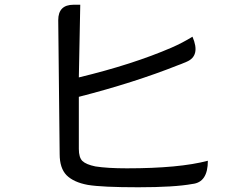

<svg xmlns="http://www.w3.org/2000/svg" viewBox="-20 -789 1040 811"><path d="M319 -769 313 -462Q541 -517 705 -588Q751 -608 793 -634Q828 -553 768 -528Q740 -516 733 -514Q547 -440 313 -380V-160Q313 -124 328 -109Q344 -94 383 -86Q434 -78 516 -78Q737 -78 858 -110Q858 -19 793 -12Q717 2 564 2Q411 2 351 -8Q291 -19 261 -49Q232 -79 232 -138L226 -704Q226 -769 291 -769Z"/></svg>

Font: Swei Toothpaste CJK TC
Style: Regular
Weight: 400
Version: Version 1.0